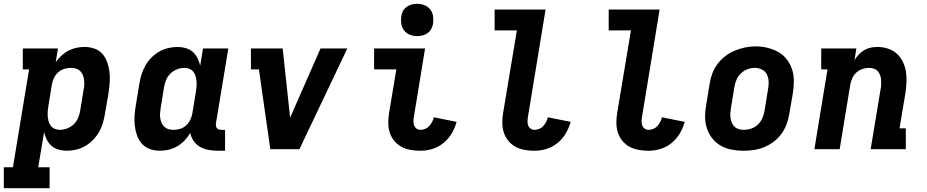

<svg xmlns="http://www.w3.org/2000/svg" viewBox="-55 -785 4875 1010"><path d="M-35 205V95H13L98 -420H65V-530H250L238 -458Q251 -476 268 -492Q285 -508 305 -518.5Q325 -529 346.5 -533.5Q368 -538 390 -538Q417 -538 442.5 -529Q468 -520 484.5 -500.5Q501 -481 509.5 -456.5Q518 -432 521 -405.5Q524 -379 522 -351Q520 -323 516 -296L497 -186Q493 -161 486 -137Q479 -113 466 -90.5Q453 -68 434.5 -49Q416 -30 393.5 -17Q371 -4 346.5 2Q322 8 297 8Q274 8 253 2Q232 -4 216.5 -17.5Q201 -31 191.5 -50Q182 -69 177 -90Q177 -90 177 -90Q177 -90 177 -90L146 95H206V205ZM260 -102Q279 -102 298.5 -109.5Q318 -117 333 -131.5Q348 -146 356 -165Q364 -184 367 -204L385 -314Q388 -327 388.5 -341Q389 -355 387 -367.5Q385 -380 380 -392Q375 -404 365.5 -412.5Q356 -421 343.5 -424.5Q331 -428 317 -428Q300 -428 282.5 -422.5Q265 -417 251 -404.5Q237 -392 229 -375Q221 -358 218 -341L200 -231Q198 -217 196.5 -202.5Q195 -188 196 -174.5Q197 -161 200.5 -147.5Q204 -134 212 -123.5Q220 -113 232.5 -107.5Q245 -102 260 -102Z M785 8Q758 8 733 -1Q708 -10 691 -29.5Q674 -49 665.5 -73.5Q657 -98 654 -124.5Q651 -151 653 -179Q655 -207 660 -234L678 -344Q682 -369 689.5 -393Q697 -417 709.5 -439.5Q722 -462 740.5 -481Q759 -500 781.5 -513Q804 -526 829 -532Q854 -538 878 -538Q901 -538 922 -532Q943 -526 958.5 -512.5Q974 -499 983.5 -480Q993 -461 998 -440Q998 -440 998 -440Q998 -440 998 -440L1013 -530H1146L1081 -136Q1080 -129 1081 -122.5Q1082 -116 1086 -111Q1090 -106 1096.5 -104Q1103 -102 1109 -102H1129V8H1091Q1066 8 1042 3.5Q1018 -1 997.5 -12.5Q977 -24 963.5 -43.5Q950 -63 946 -86Q934 -65 916.5 -46.5Q899 -28 877.5 -15.5Q856 -3 832.5 2.5Q809 8 785 8ZM858 -102Q876 -102 893.5 -107.5Q911 -113 924.5 -125.5Q938 -138 946 -155Q954 -172 957 -189L975 -299Q977 -313 978.5 -327.5Q980 -342 979 -355.5Q978 -369 974.5 -382.5Q971 -396 963 -406.5Q955 -417 942.5 -422.5Q930 -428 916 -428Q896 -428 876.5 -420.5Q857 -413 842 -398.5Q827 -384 819 -365Q811 -346 808 -326L790 -216Q788 -203 787 -189Q786 -175 788 -162.5Q790 -150 795.5 -138Q801 -126 810 -117.5Q819 -109 831.5 -105.5Q844 -102 858 -102Z M1367 0 1307 -420H1265V-530H1432L1470 -177Q1470 -174 1470.5 -171.5Q1471 -169 1471 -166Q1472 -169 1473.5 -171.5Q1475 -174 1476 -177L1631 -530H1772L1520 0Z M2157 8Q2130 8 2104.5 3.5Q2079 -1 2057.5 -12.5Q2036 -24 2020 -43Q2004 -62 1996 -85.5Q1988 -109 1987.5 -135Q1987 -161 1991 -187L2030 -420H1913V-530H2181L2122 -169Q2120 -158 2120 -146.5Q2120 -135 2123.5 -125Q2127 -115 2136 -108.5Q2145 -102 2157 -102Q2169 -102 2181.5 -107Q2194 -112 2203 -122Q2212 -132 2218 -143.5Q2224 -155 2227 -168L2347 -144Q2338 -112 2321 -83Q2304 -54 2277.5 -32.5Q2251 -11 2219.5 -1.5Q2188 8 2157 8ZM2139 -595Q2119 -595 2100.5 -602.5Q2082 -610 2070.5 -625Q2059 -640 2056 -660Q2053 -680 2056 -701Q2058 -715 2065.5 -728Q2073 -741 2085 -749.5Q2097 -758 2111 -761.5Q2125 -765 2139 -765Q2160 -765 2178.5 -757.5Q2197 -750 2208.5 -735Q2220 -720 2223 -700Q2226 -680 2223 -659Q2220 -645 2213 -632Q2206 -619 2194 -610.5Q2182 -602 2167.5 -598.5Q2153 -595 2139 -595Z M2757 8Q2730 8 2704.5 3.5Q2679 -1 2657.5 -12.5Q2636 -24 2620 -43Q2604 -62 2596 -85.5Q2588 -109 2587.5 -135Q2587 -161 2591 -187L2664 -625H2547V-735H2815L2722 -169Q2720 -158 2720 -146.5Q2720 -135 2723.5 -125Q2727 -115 2736 -108.5Q2745 -102 2757 -102Q2769 -102 2781.5 -107Q2794 -112 2803 -122Q2812 -132 2818 -143.5Q2824 -155 2827 -168L2947 -144Q2938 -112 2921 -83Q2904 -54 2877.5 -32.5Q2851 -11 2819.5 -1.5Q2788 8 2757 8Z M3357 8Q3330 8 3304.5 3.5Q3279 -1 3257.5 -12.5Q3236 -24 3220 -43Q3204 -62 3196 -85.5Q3188 -109 3187.5 -135Q3187 -161 3191 -187L3264 -625H3147V-735H3415L3322 -169Q3320 -158 3320 -146.5Q3320 -135 3323.5 -125Q3327 -115 3336 -108.5Q3345 -102 3357 -102Q3369 -102 3381.5 -107Q3394 -112 3403 -122Q3412 -132 3418 -143.5Q3424 -155 3427 -168L3547 -144Q3538 -112 3521 -83Q3504 -54 3477.5 -32.5Q3451 -11 3419.5 -1.5Q3388 8 3357 8Z M3856 8Q3824 8 3793 2Q3762 -4 3736 -19Q3710 -34 3691.5 -57.5Q3673 -81 3663.5 -110Q3654 -139 3654 -170.5Q3654 -202 3660 -234L3678 -344Q3682 -372 3692 -398.5Q3702 -425 3719.5 -448.5Q3737 -472 3760.5 -490Q3784 -508 3811 -519Q3838 -530 3865 -535.5Q3892 -541 3920 -541Q3952 -541 3982.5 -533.5Q4013 -526 4039 -511.5Q4065 -497 4083.5 -473Q4102 -449 4111.5 -420.5Q4121 -392 4121 -360Q4121 -328 4116 -296L4097 -186Q4093 -159 4083 -132Q4073 -105 4056 -81.5Q4039 -58 4015.5 -40Q3992 -22 3965 -11Q3938 0 3910.5 4Q3883 8 3856 8ZM3858 -102Q3878 -102 3898 -109Q3918 -116 3933 -131Q3948 -146 3956 -165Q3964 -184 3967 -204L3985 -314Q3989 -334 3988.5 -354.5Q3988 -375 3979.5 -392.5Q3971 -410 3953.5 -419Q3936 -428 3915 -428Q3895 -428 3876 -420.5Q3857 -413 3842 -398.5Q3827 -384 3819 -365Q3811 -346 3808 -326L3790 -216Q3788 -203 3787 -189Q3786 -175 3788 -162.5Q3790 -150 3795.5 -138Q3801 -126 3810 -117.5Q3819 -109 3832 -105.5Q3845 -102 3858 -102Z M4229 0 4298 -420H4265V-530H4450L4440 -469Q4450 -485 4463 -498.5Q4476 -512 4492 -521.5Q4508 -531 4525.5 -534.5Q4543 -538 4561 -538Q4589 -538 4615.5 -529.5Q4642 -521 4662 -503Q4682 -485 4694 -460.5Q4706 -436 4710.5 -409Q4715 -382 4713.5 -353Q4712 -324 4708 -296L4677 -110H4710V0H4525L4577 -314Q4580 -327 4580.5 -340Q4581 -353 4580 -365.5Q4579 -378 4574.5 -390Q4570 -402 4562 -411Q4554 -420 4541.5 -424Q4529 -428 4516 -428Q4499 -428 4481.5 -422Q4464 -416 4450.5 -404Q4437 -392 4429 -375Q4421 -358 4418 -341L4362 0Z"/></svg>

Font: Iosevka Slab XBdEx
Style: Italic
Weight: 800
Width: 7
Italic angle: -9°
Monospace: yes
Designer: Belleve Invis
Foundry: Belleve Invis
Version: Version 11.1.1; ttfautohint (v1.8.3)